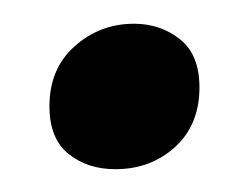

<svg xmlns="http://www.w3.org/2000/svg" viewBox="-20 -392 214 165"><path d="M151.4 -316.9Q151.4 -284.7 130.4 -265.6Q109.4 -246.6 79.1 -246.6Q55.2 -246.6 38.8 -259.8Q22.5 -272.9 22.5 -300.8Q22.5 -333 44.2 -352.3Q65.9 -371.6 95.2 -371.6Q117.7 -371.6 134.5 -358.4Q151.4 -345.2 151.4 -316.9Z"/></svg>

Font: Namdhinggo SemiBold
Style: Regular
Weight: 600
Designer: Victor Gaultney
Foundry: SIL International
Version: Version 3.001